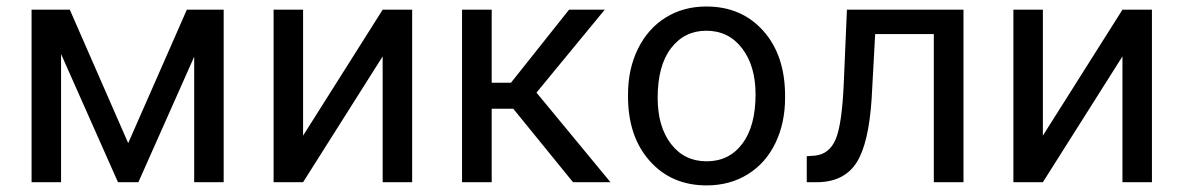

<svg xmlns="http://www.w3.org/2000/svg" viewBox="-20 -558 3624 588"><path d="M372.6 -119.6 552.2 -528.3H665V0H574.7V-384.3L403.8 0H341.3L167 -392.6V0H76.7V-528.3H193.8Z M1151.9 -528.3H1242.2V0H1151.9V-385.3L908.2 0H817.9V-528.3H908.2V-142.6Z M1551.8 -225.1H1485.8V0H1395V-528.3H1485.8V-304.7H1544.9L1722.7 -528.3H1832L1623 -274.4L1849.6 0H1734.9Z M1903.3 -269Q1903.3 -346.7 1933.8 -408.7Q1964.4 -470.7 2018.8 -504.4Q2073.2 -538.1 2143.1 -538.1Q2251 -538.1 2317.6 -463.4Q2384.3 -388.7 2384.3 -264.6V-258.3Q2384.3 -181.2 2354.7 -119.9Q2325.2 -58.6 2270.3 -24.4Q2215.3 9.8 2144 9.8Q2036.6 9.8 1970 -64.9Q1903.3 -139.6 1903.3 -262.7ZM1994.1 -258.3Q1994.1 -170.4 2034.9 -117.2Q2075.7 -64 2144 -64Q2212.9 -64 2253.4 -117.9Q2293.9 -171.9 2293.9 -269Q2293.9 -356 2252.7 -409.9Q2211.4 -463.9 2143.1 -463.9Q2076.2 -463.9 2035.2 -410.6Q1994.1 -357.4 1994.1 -258.3Z M2930.7 -528.3V0H2839.8V-453.6H2660.2L2649.4 -255.9Q2640.6 -119.6 2603.8 -61Q2566.9 -2.4 2486.8 0H2450.7V-79.6L2476.6 -81.5Q2520.5 -86.4 2539.6 -132.3Q2558.6 -178.2 2564 -302.2L2573.7 -528.3Z M3417.5 -528.3H3507.8V0H3417.5V-385.3L3173.8 0H3083.5V-528.3H3173.8V-142.6Z"/></svg>

Font: Mardoto
Style: Regular
Weight: 400
Designer: Christian Robertson, Vahan Hovhannisyan
Foundry: Google
Version: Version 1.000